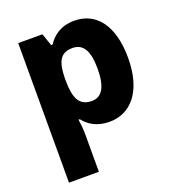

<svg xmlns="http://www.w3.org/2000/svg" viewBox="-143 -670 924 1020"><g transform="rotate(-20 319.0 -159.5)"><path d="M392 -559C314 -559 269 -522 241 -479H233L209 -549H72V240H241V28C241 -4 238 -32 234 -57H241C268 -24 309 10 387 10C507 10 594 -88 594 -276C594 -460 515 -559 392 -559ZM333 -426C393 -426 422 -380 422 -278C422 -175 393 -126 335 -126C263 -126 241 -179 241 -277V-292C243 -382 265 -426 333 -426Z"/></g></svg>

Font: Noto Sans Bengali UI ExtraBold
Style: Regular
Weight: 800
Designer: Jelle Bosma - Monotype Design Team
Foundry: Monotype Imaging Inc.
Version: Version 2.003